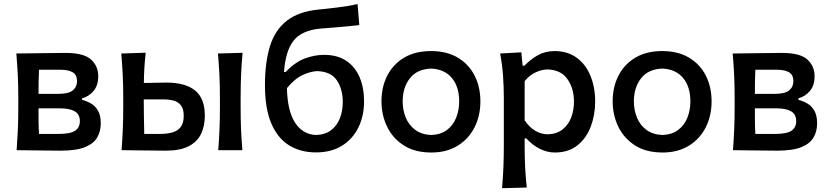

<svg xmlns="http://www.w3.org/2000/svg" viewBox="-20 -772 4262 987"><path d="M65.5 0Q69.5 -54.5 71.8 -105.2Q74 -156 74 -218V-268Q74 -337 71.2 -390Q68.5 -443 64 -497Q114.5 -497 183.5 -498.5Q252.5 -500 317 -500Q410.5 -500 447.8 -466.2Q485 -432.5 485 -380Q485 -333 461 -304.5Q437 -276 402 -266.5V-258.5Q425.5 -253 447.5 -240.2Q469.5 -227.5 483.8 -203Q498 -178.5 498 -138Q498 -97.5 480 -65.8Q462 -34 417.2 -15.8Q372.5 2.5 291 2.5Q223 2.5 165.2 1.2Q107.5 0 65.5 0ZM180.5 -413.5Q179 -381.5 178.5 -352Q178 -322.5 178 -289.5H279.5Q333 -289.5 354.5 -307.5Q376 -325.5 376 -355Q376 -386.5 354.2 -400Q332.5 -413.5 291.5 -413.5ZM180.5 -83.5H280Q342 -83.5 366.2 -100Q390.5 -116.5 390.5 -149.5Q390.5 -184 364.8 -199.5Q339 -215 288 -215H178Q178 -178 178.2 -147Q178.5 -116 180.5 -83.5Z M605 0Q609 -54.5 611.2 -105.2Q613.5 -156 613.5 -218V-268Q613.5 -337 610.8 -390Q608 -443 603.5 -497L729 -501Q724.5 -461 722.2 -423.2Q720 -385.5 719.5 -345.5Q747 -346 777.8 -346.5Q808.5 -347 835.5 -347.5Q932.5 -347.5 982.8 -307Q1033 -266.5 1033 -177.5Q1033 -125 1013.8 -84.2Q994.5 -43.5 950.5 -20.5Q906.5 2.5 832.5 2.5Q764 2.5 705.8 1.2Q647.5 0 605 0ZM721.5 -83.5H804Q838 -83.5 865.2 -91Q892.5 -98.5 908.5 -118.5Q924.5 -138.5 924.5 -177Q924.5 -214 909 -232Q893.5 -250 870 -255.5Q846.5 -261 823 -261H719Q719.5 -214 719.8 -171.5Q720 -129 721.5 -83.5ZM1102 0Q1106 -54.5 1108.2 -105.2Q1110.5 -156 1110.5 -218V-268Q1110.5 -337.5 1107.8 -390.2Q1105 -443 1100.5 -497L1227 -500.5Q1222 -445.5 1219.5 -392Q1217 -338.5 1217 -268V-218Q1217 -156 1219.2 -105.2Q1221.5 -54.5 1226 0Z M1604.5 11.5Q1525 11.5 1466 -25Q1407 -61.5 1374.5 -138Q1342 -214.5 1342 -335Q1342 -451 1367.8 -534.2Q1393.5 -617.5 1453.8 -665Q1514 -712.5 1617.5 -723Q1629 -724 1653.5 -726.5Q1678 -729 1708 -732.8Q1738 -736.5 1767.2 -741.2Q1796.5 -746 1818 -751.5L1827 -643Q1805 -640.5 1774.8 -637.5Q1744.5 -634.5 1713.8 -632Q1683 -629.5 1659.5 -627.5Q1636 -625.5 1627 -625Q1530.5 -616 1489 -562.8Q1447.5 -509.5 1440 -402H1448.5Q1498.5 -454 1548.5 -472Q1598.5 -490 1645.5 -490Q1714.5 -490 1760.2 -459.2Q1806 -428.5 1828.8 -374.5Q1851.5 -320.5 1851.5 -251Q1851.5 -175.5 1822.2 -116.2Q1793 -57 1737.8 -22.8Q1682.5 11.5 1604.5 11.5ZM1610.5 -406.5Q1578.5 -405.5 1537.2 -387Q1496 -368.5 1455 -319Q1457.5 -203 1496.2 -142.2Q1535 -81.5 1604 -78Q1651.5 -79.5 1682 -102.8Q1712.5 -126 1727.2 -164Q1742 -202 1742 -248Q1742 -313.5 1711.8 -358.8Q1681.5 -404 1610.5 -406.5Z M2197.5 12Q2112 12 2055 -25Q1998 -62 1969.5 -121.8Q1941 -181.5 1941 -251Q1941 -325.5 1971.2 -384Q2001.5 -442.5 2058.2 -476Q2115 -509.5 2195.5 -509.5Q2277.5 -509.5 2334.2 -475.2Q2391 -441 2420.2 -382.5Q2449.5 -324 2449.5 -251Q2449.5 -176.5 2419.2 -117Q2389 -57.5 2332.5 -22.8Q2276 12 2197.5 12ZM2197 -78Q2246 -80 2277.8 -104Q2309.5 -128 2325 -166.8Q2340.5 -205.5 2340.5 -251Q2340.5 -325.5 2303.2 -370.8Q2266 -416 2197 -419.5Q2124 -417 2087 -369.5Q2050 -322 2050 -251Q2050 -206 2066 -167.2Q2082 -128.5 2114.8 -104.2Q2147.5 -80 2197 -78Z M2561 195.5Q2565.5 141 2567.8 88.5Q2570 36 2570 -26V-268Q2570 -323.5 2566 -381.2Q2562 -439 2551 -497L2660 -503L2666.5 -434.5H2676.5Q2705.5 -466 2744.2 -487.8Q2783 -509.5 2830.5 -509.5Q2897.5 -509.5 2944.2 -475.5Q2991 -441.5 3015.2 -382.5Q3039.5 -323.5 3039.5 -250Q3039.5 -180.5 3016.8 -120.8Q2994 -61 2948 -24.5Q2902 12 2832 12Q2794.5 12 2756.5 -6.2Q2718.5 -24.5 2685.5 -60.5H2677V-20.5Q2677 37 2679.5 87.2Q2682 137.5 2688 192ZM2795.5 -81.5Q2842.5 -83 2872.2 -106.8Q2902 -130.5 2916.2 -168Q2930.5 -205.5 2930.5 -249Q2930.5 -317.5 2897 -365.2Q2863.5 -413 2794.5 -415Q2764.5 -414.5 2733 -399.8Q2701.5 -385 2677 -355V-153Q2725.5 -83 2795.5 -81.5Z M3386 12Q3300.5 12 3243.5 -25Q3186.5 -62 3158 -121.8Q3129.5 -181.5 3129.5 -251Q3129.5 -325.5 3159.8 -384Q3190 -442.5 3246.8 -476Q3303.5 -509.5 3384 -509.5Q3466 -509.5 3522.8 -475.2Q3579.5 -441 3608.8 -382.5Q3638 -324 3638 -251Q3638 -176.5 3607.8 -117Q3577.5 -57.5 3521 -22.8Q3464.5 12 3386 12ZM3385.5 -78Q3434.5 -80 3466.2 -104Q3498 -128 3513.5 -166.8Q3529 -205.5 3529 -251Q3529 -325.5 3491.8 -370.8Q3454.5 -416 3385.5 -419.5Q3312.5 -417 3275.5 -369.5Q3238.5 -322 3238.5 -251Q3238.5 -206 3254.5 -167.2Q3270.5 -128.5 3303.2 -104.2Q3336 -80 3385.5 -78Z M3748 0Q3752 -54.5 3754.2 -105.2Q3756.5 -156 3756.5 -218V-268Q3756.5 -337 3753.8 -390Q3751 -443 3746.5 -497Q3797 -497 3866 -498.5Q3935 -500 3999.5 -500Q4093 -500 4130.2 -466.2Q4167.5 -432.5 4167.5 -380Q4167.5 -333 4143.5 -304.5Q4119.5 -276 4084.5 -266.5V-258.5Q4108 -253 4130 -240.2Q4152 -227.5 4166.2 -203Q4180.5 -178.5 4180.5 -138Q4180.5 -97.5 4162.5 -65.8Q4144.5 -34 4099.8 -15.8Q4055 2.5 3973.5 2.5Q3905.5 2.5 3847.8 1.2Q3790 0 3748 0ZM3863 -413.5Q3861.5 -381.5 3861 -352Q3860.5 -322.5 3860.5 -289.5H3962Q4015.5 -289.5 4037 -307.5Q4058.5 -325.5 4058.5 -355Q4058.5 -386.5 4036.8 -400Q4015 -413.5 3974 -413.5ZM3863 -83.5H3962.5Q4024.5 -83.5 4048.8 -100Q4073 -116.5 4073 -149.5Q4073 -184 4047.2 -199.5Q4021.5 -215 3970.5 -215H3860.5Q3860.5 -178 3860.8 -147Q3861 -116 3863 -83.5Z"/></svg>

Font: Commissioner Flair Medium
Style: Regular
Weight: 500
Designer: Kostas Bartsokas
Foundry: Kostas Bartsokas
Version: Version 1.000; ttfautohint (v1.8.3)